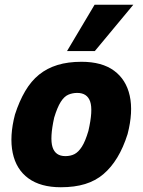

<svg xmlns="http://www.w3.org/2000/svg" viewBox="-20 -777 600 808"><path d="M236 11Q151 11 99.5 -26.5Q48 -64 33.5 -133.5Q19 -203 43 -295Q61 -351 86 -393.5Q111 -436 144.5 -463Q178 -490 222 -503.5Q266 -517 323 -517Q409 -517 460 -479.5Q511 -442 526 -374Q541 -306 517 -213Q499 -156 473.5 -114Q448 -72 415 -44Q382 -16 338 -2.5Q294 11 236 11ZM255 -120Q277 -120 293.5 -128.5Q310 -137 324.5 -159.5Q339 -182 352 -226Q372 -313 359.5 -349.5Q347 -386 305 -386Q285 -386 267.5 -378.5Q250 -371 235.5 -348Q221 -325 208 -282Q189 -196 201 -158Q213 -120 255 -120ZM262 -562 378 -757H541L379 -562Z"/></svg>

Font: Nunito Sans 7pt Condensed Black
Style: Italic
Weight: 900
Width: 3
Italic angle: -9°
Designer: Vernon Adams
Foundry: Vernon Adams
Version: Version 3.101;gftools[0.9.27]